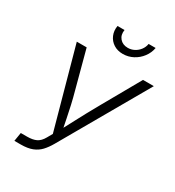

<svg xmlns="http://www.w3.org/2000/svg" viewBox="-218 -1065 1088 1193"><g transform="rotate(30 326.0 -469.0)"><path d="M71.8 0 82 -62H127.4Q167.5 -62 192.6 -74.2Q217.8 -86.4 236.3 -119.6L257.3 -156.7L99.6 -727.5H170.4L241.2 -462.4Q254.9 -413.1 264.9 -368.9Q274.9 -324.7 283.2 -282.5Q291.5 -240.2 300.3 -196.8L281.2 -196.3Q304.7 -240.2 326.9 -282.5Q349.1 -324.7 372.8 -368.7Q396.5 -412.6 424.8 -462.4L574.7 -727.5H652.3L297.4 -108.9Q277.8 -74.7 255.1 -50.3Q232.4 -25.9 199.5 -12.9Q166.5 0 116.7 0ZM384.3 -804.2Q345.7 -804.2 317.9 -822.3Q290 -840.3 276.9 -870.8Q263.7 -901.4 270 -938.5H320.3Q314 -901.4 334.7 -877Q355.5 -852.5 392.6 -852.5Q417 -852.5 438.5 -863.8Q460 -875 474.6 -894.5Q489.3 -914.1 493.2 -938.5H543.5Q537.1 -901.4 513.9 -870.6Q490.7 -839.8 456.8 -822Q422.9 -804.2 384.3 -804.2Z"/></g></svg>

Font: Inter 18pt Light
Style: Italic
Weight: 300
Italic angle: -9.3988°
Designer: Rasmus Andersson
Foundry: rsms
Version: Version 4.001;git-66647c0bb